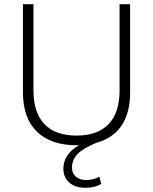

<svg xmlns="http://www.w3.org/2000/svg" viewBox="-20 -680 727 912"><path d="M548 -660H598V-241Q598 -46 436 -1Q370 27 346 54Q322 81 322 116Q322 144 340.5 159.5Q359 175 389 175Q425 175 452 159L461 194Q430 212 385 212Q338 212 309.5 187.5Q281 163 281 121Q281 53 355 10H344Q222 10 155.5 -54.5Q89 -119 89 -241V-660H139V-251Q139 -145 191 -90.5Q243 -36 344 -36Q444 -36 496 -90.5Q548 -145 548 -251Z"/></svg>

Font: Elaine Sans Light
Style: Regular
Weight: 300
Designer: Wei Huang
Foundry: Wei Huang
Version: Version 2.001;December 24, 2019;FontCreator 12.0.0.2547 64-b